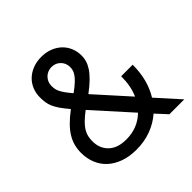

<svg xmlns="http://www.w3.org/2000/svg" viewBox="-185 -870 1039 1039"><g transform="rotate(-45 335.0 -350.0)"><path d="M285 10Q232 10 190 -5Q148 -20 119 -46.5Q90 -73 75 -110Q60 -147 60 -190Q60 -218 66.5 -243.5Q73 -269 88 -294Q103 -319 127.5 -344Q152 -369 189 -397Q165 -425 150.5 -446Q136 -467 128 -485.5Q120 -504 117.5 -521.5Q115 -539 115 -560Q115 -592 126.5 -619.5Q138 -647 159 -667Q180 -687 209.5 -698.5Q239 -710 275 -710Q311 -710 340.5 -698.5Q370 -687 391 -667Q412 -647 423.5 -619.5Q435 -592 435 -560Q435 -541 429.5 -522Q424 -503 410.5 -482Q397 -461 373 -437.5Q349 -414 313 -387L482 -199Q495 -228 501 -260.5Q507 -293 507 -330H595Q595 -270 581.5 -220Q568 -170 543 -130L660 0H546L488 -63Q448 -28 396.5 -9Q345 10 285 10ZM285 -68Q329 -68 365.5 -82.5Q402 -97 432 -126L242 -337Q212 -314 193.5 -295.5Q175 -277 165 -260Q155 -243 151.5 -226.5Q148 -210 148 -190Q148 -136 183.5 -102Q219 -68 285 -68ZM260 -447Q290 -469 307.5 -485.5Q325 -502 333.5 -515.5Q342 -529 344.5 -539.5Q347 -550 347 -560Q347 -591 326.5 -611.5Q306 -632 275 -632Q260 -632 247 -626.5Q234 -621 224 -611Q214 -601 208.5 -588Q203 -575 203 -560Q203 -547 205 -535.5Q207 -524 213.5 -511.5Q220 -499 231 -483.5Q242 -468 260 -447Z"/></g></svg>

Font: Golos Text VF
Style: Regular
Weight: 400
Designer: A.Korolkova, Vitaly Kuzmin
Foundry: ParaType Ltd
Version: Version 2.003